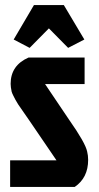

<svg xmlns="http://www.w3.org/2000/svg" viewBox="-20 -738 390 758"><path d="M93 -511H314V-406H158L253 -265Q317 -174 324 -140Q328 -124 328 -107Q328 -36 275 0H20V-105H203L96 -262Q89 -273 74.5 -293Q60 -313 52 -325.5Q44 -338 41 -344Q38 -350 33 -359.5Q28 -369 26 -376Q22 -395 22 -407Q22 -480 93 -511ZM114 -718H232L313 -582L249 -549L173 -626L97 -549L34 -582Z"/></svg>

Font: Jockey One
Style: Regular
Weight: 400
Designer: TypeTogether
Foundry: TypeTogether
Version: Version 1.002